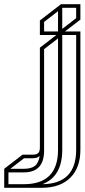

<svg xmlns="http://www.w3.org/2000/svg" viewBox="-189 -750 401 910"><path d="M-169 140V50L-82 -17H-33Q-16 -17 -8 -24.5Q0 -32 0 -51V-524L78 -584H0V-653L100 -730H192V-657L119 -601H192V-40Q192 45 144 92.5Q96 140 10 140ZM172 -664V-713H106V-613ZM20 -646V-601H86V-697ZM106 -40Q106 87 12 123Q172 121 172 -40V-584H106ZM20 -517V-36Q20 67 -76 67H-149V123H-76Q86 123 86 -40V-568ZM-33 0H-75L-140 50H-76Q-42 50 -24 36.5Q-6 23 -1 -11Q-12 0 -33 0Z"/></svg>

Font: Imposible
Style: Regular
Weight: 400
Designer: Rodrigo Fuenzalida
Foundry: fragTYPE
Version: Version 1.000